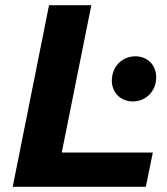

<svg xmlns="http://www.w3.org/2000/svg" viewBox="-20 -720 644 740"><path d="M29 0H542L569 -132H218L332 -700H169ZM492 -329C540 -329 582 -366 582 -422C582 -470 548 -503 502 -503C452 -503 411 -465 411 -409C411 -363 445 -329 492 -329Z"/></svg>

Font: AWKNG-Font
Style: Bold Italic
Weight: 700
Italic angle: -11.3°
Designer: Awakening Church
Foundry: Awakening Church
Version: Version 1.700;PS 001.700;hotconv 1.0.88;makeotf.lib2.5.64775